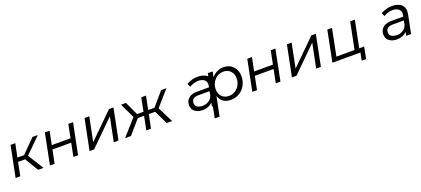

<svg xmlns="http://www.w3.org/2000/svg" viewBox="58 -1708 6754 3081"><g transform="rotate(-20 3434.5 -168.0)"><path d="M523.5 0H431.5L292.5 -230.5H172.5L126.5 0H46.5L152.5 -527H232.5L186.5 -298.5H300L527.5 -527H617.5L356 -267Z M713 0H633L738.5 -527H818.5L772.5 -297.5H1093L1139 -527H1219L1113.5 0H1033.5L1079 -228H759Z M1387 0H1309.5L1415.5 -527H1496L1413 -113.5L1833 -527H1909.5L1804 0H1723L1807 -414.5Z M2720 0H2626.5L2514.5 -233.5H2406L2359 0H2279L2325.5 -233.5H2218.5L2016 0H1916.5L2159 -273.5L2038.5 -527H2123L2228.5 -297.5H2338.5L2384.5 -527H2465L2419 -297.5H2526.5L2723.5 -527H2814L2585.5 -266Z M3482.5 0H3399.5L3412.5 -64Q3347 3.5 3244.5 3.5Q3217 3.5 3191 -1.5Q3165 -6.5 3141.2 -18Q3117.5 -29.5 3099.8 -46.5Q3082 -63.5 3071.5 -88.5Q3061 -113.5 3061 -144.5Q3061 -198.5 3088.8 -236Q3116.5 -273.5 3158.8 -290Q3201 -306.5 3253 -306.5H3461L3464.5 -324Q3468 -342.5 3468 -356Q3468 -385 3456.5 -406.5Q3445 -428 3425 -440Q3405 -452 3381.5 -457.8Q3358 -463.5 3331.5 -463.5Q3262 -463.5 3179.5 -418L3155 -476.5Q3206 -502.5 3249 -515.8Q3292 -529 3340 -529Q3372 -529 3401.2 -524.2Q3430.5 -519.5 3458.5 -507.8Q3486.5 -496 3506.8 -478Q3527 -460 3539.2 -431.8Q3551.5 -403.5 3551.5 -368Q3551.5 -343.5 3547.5 -324ZM3264 -61.5Q3320.5 -61.5 3367 -89.5Q3413.5 -117.5 3432.5 -169V-165.5L3448.5 -245H3255Q3204 -245 3172.2 -223Q3140.5 -201 3140.5 -151.5Q3140.5 -127 3151.8 -108.5Q3163 -90 3181.8 -80.2Q3200.5 -70.5 3221 -66Q3241.5 -61.5 3264 -61.5Z M3787 -530.5Q3887 -530.5 3949.2 -465.5Q4011.5 -400.5 4011.5 -295.5Q4011.5 -212.5 3973.8 -143.8Q3936 -75 3870.2 -35.5Q3804.5 4 3725 4Q3648.5 4 3596.5 -32.8Q3544.5 -69.5 3525.5 -135.5L3459.5 194H3376.5L3520.5 -526.5H3603.5L3584 -431.5Q3621.5 -478.5 3674 -504.5Q3726.5 -530.5 3787 -530.5ZM3760.5 -464.5Q3673 -464.5 3611.8 -398.8Q3550.5 -333 3550.5 -239Q3550.5 -161.5 3596.2 -113.8Q3642 -66 3716.5 -66Q3774 -66 3822.5 -96.2Q3871 -126.5 3899.2 -178.5Q3927.5 -230.5 3927.5 -291.5Q3927.5 -368.5 3881.2 -416.5Q3835 -464.5 3760.5 -464.5Z M4169 0H4089L4194.5 -527H4274.5L4228.5 -297.5H4549L4595 -527H4675L4569.5 0H4489.5L4535 -228H4215Z M4843 0H4765.5L4871.5 -527H4952L4869 -113.5L5289 -527H5365.5L5260 0H5179L5263 -414.5Z M5984.5 130.5H5909L5935.5 0H5456.5L5561.5 -527H5641.5L5550.5 -70H5860L5951.5 -527H6031.5L5940 -70H6024.5Z M6800 0H6717L6730 -64Q6664.5 3.5 6562 3.5Q6534.5 3.5 6508.5 -1.5Q6482.5 -6.5 6458.8 -18Q6435 -29.5 6417.2 -46.5Q6399.5 -63.5 6389 -88.5Q6378.5 -113.5 6378.5 -144.5Q6378.5 -198.5 6406.2 -236Q6434 -273.5 6476.2 -290Q6518.5 -306.5 6570.5 -306.5H6778.5L6782 -324Q6785.5 -342.5 6785.5 -356Q6785.5 -385 6774 -406.5Q6762.5 -428 6742.5 -440Q6722.5 -452 6699 -457.8Q6675.5 -463.5 6649 -463.5Q6579.5 -463.5 6497 -418L6472.5 -476.5Q6523.5 -502.5 6566.5 -515.8Q6609.5 -529 6657.5 -529Q6689.5 -529 6718.8 -524.2Q6748 -519.5 6776 -507.8Q6804 -496 6824.2 -478Q6844.5 -460 6856.8 -431.8Q6869 -403.5 6869 -368Q6869 -343.5 6865 -324ZM6581.5 -61.5Q6638 -61.5 6684.5 -89.5Q6731 -117.5 6750 -169V-165.5L6766 -245H6572.5Q6521.5 -245 6489.8 -223Q6458 -201 6458 -151.5Q6458 -127 6469.2 -108.5Q6480.5 -90 6499.2 -80.2Q6518 -70.5 6538.5 -66Q6559 -61.5 6581.5 -61.5Z"/></g></svg>

Font: Argentum Sans Light
Style: Italic
Weight: 300
Italic angle: -11.3°
Designer: Julieta Ulanovsky (font), Owen Earl (portions from Jones font), Cristiano Sobral (main changes and remaster)
Foundry: Julieta Ulanovsky (font), Owen Earl (portions from Jones font), Cristiano Sobral (main changes and remaster)
Version: Version 3.127